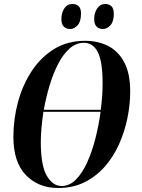

<svg xmlns="http://www.w3.org/2000/svg" viewBox="-20 -929 710 960"><path d="M271 11Q172 11 109.5 -53.5Q47 -118 47 -245Q47 -334 70 -419Q93 -504 138.5 -573.5Q184 -643 251 -684Q318 -725 406 -725Q469 -725 520 -699.5Q571 -674 601 -618Q631 -562 631 -471Q631 -406 617 -338Q603 -270 575 -207.5Q547 -145 504 -96Q461 -47 403 -18Q345 11 271 11ZM399 -715Q360 -715 327.5 -686Q295 -657 270 -608Q245 -559 227.5 -500Q210 -441 199 -380H484Q493 -451 493 -512Q493 -620 469.5 -667.5Q446 -715 399 -715ZM288 1Q328 1 360 -31.5Q392 -64 416.5 -118.5Q441 -173 457.5 -238.5Q474 -304 483 -370H197Q191 -329 187.5 -290.5Q184 -252 184 -219Q184 -101 214 -50Q244 1 288 1ZM495 -784Q475 -784 463 -796Q451 -808 451 -834Q451 -865 466 -887Q481 -909 506 -909Q526 -909 537.5 -897.5Q549 -886 549 -860Q549 -821 532 -802.5Q515 -784 495 -784ZM331 -784Q311 -784 299 -796Q287 -808 287 -834Q287 -865 301.5 -887Q316 -909 342 -909Q362 -909 373.5 -898Q385 -887 385 -861Q385 -821 368 -802.5Q351 -784 331 -784Z"/></svg>

Font: Noto Serif Display ExtraCondensed
Style: Bold Italic
Weight: 700
Width: 2
Italic angle: -12°
Designer: Monotype Design Team
Foundry: Monotype Imaging Inc.
Version: Version 2.009